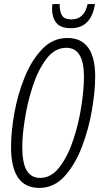

<svg xmlns="http://www.w3.org/2000/svg" viewBox="-20 -910 501 940"><path d="M445 -890H409Q393 -815 330 -815Q296 -815 284 -833.5Q272 -852 272 -890H237Q235 -880 235 -865Q235 -825 255.5 -798.5Q276 -772 328 -772Q426 -772 445 -890ZM446 -534Q446 -724 310 -724Q239 -724 187 -670Q135 -616 101 -532.5Q67 -449 50.5 -357.5Q34 -266 34 -191Q34 10 172 10Q245 10 297 -48Q349 -106 382 -193.5Q415 -281 430.5 -373Q446 -465 446 -534ZM89 -192Q89 -245 101.5 -326Q114 -407 140 -487Q166 -567 207 -621.5Q248 -676 305 -676Q391 -676 391 -534Q391 -472 378 -388Q365 -304 338.5 -224.5Q312 -145 271.5 -92Q231 -39 176 -39Q133 -39 111 -75Q89 -111 89 -192Z"/></svg>

Font: Noto Sans Display Condensed Light
Style: Italic
Weight: 300
Width: 3
Designer: Monotype Design team
Foundry: Monotype Imaging Inc.
Version: 1.000